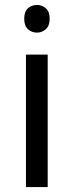

<svg xmlns="http://www.w3.org/2000/svg" viewBox="-20 -757 298 777"><path d="M130 -737Q150 -737 165.5 -723.5Q181 -710 181 -681Q181 -653 165.5 -639Q150 -625 130 -625Q108 -625 93 -639Q78 -653 78 -681Q78 -710 93 -723.5Q108 -737 130 -737ZM173 -536V0H85V-536Z"/></svg>

Font: Noto Sans Hanunoo
Style: Regular
Weight: 400
Designer: Monotype Design Team
Foundry: Monotype Imaging Inc.
Version: Version 2.003; ttfautohint (v1.8.4.7-5d5b)